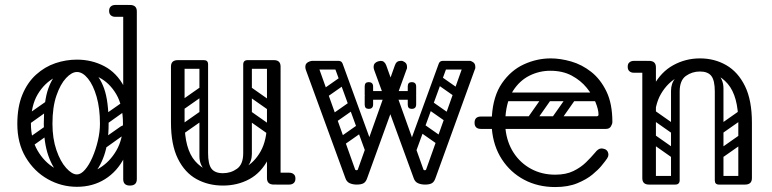

<svg xmlns="http://www.w3.org/2000/svg" viewBox="-20 -746 3119 776"><path d="M291 9Q228 9 173 -22Q118 -53 84 -110Q50 -167 50 -245Q50 -314 70.5 -363.5Q91 -413 126 -444.5Q161 -476 203.5 -490.5Q246 -505 291 -505Q351 -505 401.5 -478.5Q452 -452 482 -395Q512 -338 512 -245Q512 -167 483 -110Q454 -53 404.5 -22Q355 9 291 9ZM291 -41Q340 -41 382 -66.5Q424 -92 450.5 -138Q477 -184 477 -246Q477 -319 450 -365Q423 -411 380.5 -433Q338 -455 291 -455Q245 -455 202.5 -433Q160 -411 132.5 -365Q105 -319 105 -246Q105 -184 131.5 -138Q158 -92 200.5 -66.5Q243 -41 291 -41ZM505 4Q478 4 478 -22V-700Q478 -726 505 -726Q533 -726 533 -700V-22Q533 4 505 4ZM387 -157Q378 -171 391 -181L468 -235Q483 -245 492 -231Q503 -216 489 -207L412 -152Q407 -148 399.5 -149Q392 -150 387 -157ZM394 -255Q385 -269 398 -279L475 -333Q490 -343 499 -329Q510 -314 496 -305L419 -250Q414 -246 406.5 -247Q399 -248 394 -255ZM81 -157Q71 -172 85 -181L162 -235Q177 -245 186 -231Q197 -216 183 -207L106 -152Q100 -148 93 -149Q86 -150 81 -157ZM81 -255Q71 -270 85 -279L162 -333Q177 -343 186 -329Q197 -314 183 -305L106 -250Q100 -246 93 -247Q86 -248 81 -255ZM288 -7Q254 -9 224 -36.5Q194 -64 175.5 -116.5Q157 -169 157 -245Q157 -338 175.5 -389Q194 -440 224 -460.5Q254 -481 288 -481L291 -455Q270 -455 247 -430.5Q224 -406 208 -359.5Q192 -313 192 -246Q192 -186 208 -139.5Q224 -93 247.5 -67Q271 -41 291 -41ZM288 -7 291 -41Q307 -41 323.5 -60Q340 -79 353.5 -110Q367 -141 375.5 -177Q384 -213 384 -246Q384 -308 370.5 -355Q357 -402 335.5 -428.5Q314 -455 291 -455L288 -481Q322 -481 352 -460.5Q382 -440 400.5 -389Q419 -338 419 -245Q419 -169 400.5 -116.5Q382 -64 352 -36.5Q322 -9 288 -7ZM531 -702Q529 -689 522 -685Q518 -678 497 -678H446Q434 -678 427 -685Q421 -691 421 -702Q421 -713 427 -719Q434 -726 446 -726H497Q508 -726 514 -724.5Q520 -723 521 -721Q525 -717 528 -712Q531 -707 531 -702Z M881 4Q822 4 774.5 -22Q727 -48 699 -104.5Q671 -161 671 -251H726Q726 -144 768.5 -95Q811 -46 881 -46Q927 -46 967.5 -67.5Q1008 -89 1033.5 -134.5Q1059 -180 1059 -251H1094Q1094 -161 1065 -104.5Q1036 -48 988 -22Q940 4 881 4ZM699 -225Q671 -225 671 -251V-477Q671 -503 699 -503Q726 -503 726 -477V-251Q726 -225 699 -225ZM1087 0Q1059 0 1059 -26V-477Q1059 -503 1087 -503Q1114 -503 1114 -477V-26Q1114 0 1087 0ZM1064 -24Q1064 -29 1067 -34Q1070 -39 1074 -43Q1076 -45 1081.5 -46.5Q1087 -48 1098 -48H1149Q1161 -48 1168 -41Q1174 -36 1174 -24Q1174 -13 1168 -7Q1161 0 1149 0H1098Q1077 0 1073 -7Q1066 -11 1064 -24ZM804 -503Q821 -503 821 -486V-124Q821 -107 804 -107Q786 -107 786 -123V-485Q786 -503 804 -503ZM881 -46Q913 -46 938 -64Q963 -82 963 -127V-222H998V-124Q998 -94 980 -72.5Q962 -51 932.5 -39Q903 -27 870 -27ZM881 -46 891 -27Q842 -27 814 -52Q786 -77 786 -114V-222H821V-127Q821 -82 835 -64Q849 -46 881 -46ZM1103 -486Q1103 -468 1085 -468H982Q964 -468 964 -486Q964 -503 983 -503H1086Q1103 -503 1103 -486ZM819 -486Q819 -468 801 -468H698Q680 -468 680 -486Q680 -503 699 -503H802Q819 -503 819 -486ZM1088 -305Q1078 -292 1065 -301L971 -367Q957 -376 968 -392Q978 -405 991 -396L1085 -330Q1090 -326 1091.5 -319.5Q1093 -313 1088 -305ZM1088 -207Q1078 -194 1065 -203L971 -269Q957 -278 968 -294Q978 -307 991 -298L1085 -232Q1090 -228 1091.5 -221.5Q1093 -215 1088 -207ZM981 -503Q998 -503 998 -486V-154Q998 -137 981 -137Q963 -137 963 -153V-485Q963 -503 981 -503ZM1077 -503Q1094 -503 1094 -486V-154Q1094 -137 1077 -137Q1059 -137 1059 -153V-485Q1059 -503 1077 -503ZM728 -308Q713 -297 704 -311Q700 -316 699.5 -323Q699 -330 707 -336L784 -390Q799 -400 809 -386Q813 -380 812.5 -373.5Q812 -367 805 -362ZM728 -210Q713 -199 704 -213Q700 -218 699.5 -225Q699 -232 707 -238L784 -292Q799 -302 809 -288Q813 -282 812.5 -275.5Q812 -269 805 -264Z M1422 0Q1406 0 1393.5 -5.5Q1381 -11 1376 -26L1216 -464Q1215 -467 1214.5 -470Q1214 -473 1214 -476Q1214 -492 1232 -498Q1240 -500 1243 -500Q1258 -500 1265 -482L1415 -62Q1416 -58 1421 -58Q1426 -58 1427 -63L1576 -482Q1582 -500 1599 -500Q1601 -500 1604 -500Q1607 -500 1610 -498Q1625 -492 1625 -477Q1625 -475 1625 -471.5Q1625 -468 1623 -465L1464 -26Q1459 -11 1449.5 -5.5Q1440 0 1422 0ZM1698 0Q1682 0 1669.5 -5.5Q1657 -11 1652 -26L1492 -464Q1491 -467 1490.5 -470Q1490 -473 1490 -476Q1490 -492 1508 -498Q1516 -500 1519 -500Q1534 -500 1541 -482L1691 -62Q1692 -58 1697 -58Q1702 -58 1703 -63L1852 -482Q1858 -500 1875 -500Q1877 -500 1880 -500Q1883 -500 1886 -498Q1901 -492 1901 -477Q1901 -475 1901 -471.5Q1901 -468 1899 -465L1740 -26Q1735 -11 1725.5 -5.5Q1716 0 1698 0ZM1225 -482Q1225 -500 1243 -500H1347Q1365 -500 1365 -482Q1365 -465 1346 -465H1242Q1225 -465 1225 -482ZM1481 -116Q1465 -111 1459 -127L1332 -475Q1325 -492 1338 -496Q1359 -504 1365 -488L1492 -139Q1494 -132 1492 -125.5Q1490 -119 1481 -116ZM1893 -482Q1893 -465 1876 -465H1772Q1753 -465 1753 -482Q1753 -500 1771 -500H1875Q1893 -500 1893 -482ZM1637 -116Q1628 -119 1626 -125.5Q1624 -132 1626 -139L1753 -488Q1759 -504 1780 -496Q1793 -492 1786 -475L1659 -127Q1653 -111 1637 -116ZM1650 -360Q1650 -343 1633 -343H1479Q1462 -343 1462 -360Q1462 -378 1478 -378H1632Q1650 -378 1650 -360ZM1628 -323V-357Q1628 -366 1632 -370Q1636 -374 1645 -374Q1655 -374 1659 -370Q1662 -367 1662 -358V-324Q1662 -306 1644 -306Q1628 -306 1628 -323ZM1662 -396V-362Q1662 -353 1659 -350Q1655 -346 1645 -346Q1636 -346 1632 -350Q1628 -354 1628 -363V-397Q1628 -414 1644 -414Q1662 -414 1662 -396ZM1454 -323V-357Q1454 -366 1458 -370Q1462 -374 1471 -374Q1476 -374 1479.5 -373Q1483 -372 1485 -370Q1488 -367 1488 -358V-324Q1488 -306 1470 -306Q1454 -306 1454 -323ZM1488 -396V-362Q1488 -353 1485 -350Q1483 -348 1479.5 -347Q1476 -346 1471 -346Q1462 -346 1458 -350Q1454 -354 1454 -363V-397Q1454 -414 1470 -414Q1488 -414 1488 -396ZM1299 -352Q1284 -341 1275 -355Q1271 -360 1270.5 -367Q1270 -374 1278 -380L1355 -434Q1370 -444 1380 -430Q1384 -424 1383.5 -417.5Q1383 -411 1376 -406ZM1337 -252Q1322 -241 1313 -255Q1309 -260 1308.5 -267Q1308 -274 1316 -280L1393 -334Q1408 -344 1418 -330Q1422 -324 1421.5 -317.5Q1421 -311 1414 -306ZM1367 -158Q1352 -147 1343 -161Q1339 -166 1338.5 -173Q1338 -180 1346 -186L1423 -240Q1438 -250 1448 -236Q1452 -230 1451.5 -223.5Q1451 -217 1444 -212ZM1823 -352 1746 -406Q1739 -411 1738.5 -417.5Q1738 -424 1742 -430Q1752 -444 1767 -434L1844 -380Q1852 -374 1851.5 -367Q1851 -360 1847 -355Q1838 -341 1823 -352ZM1785 -252 1708 -306Q1701 -311 1700.5 -317.5Q1700 -324 1704 -330Q1714 -344 1729 -334L1806 -280Q1814 -274 1813.5 -267Q1813 -260 1809 -255Q1800 -241 1785 -252ZM1755 -158 1678 -212Q1671 -217 1670.5 -223.5Q1670 -230 1674 -236Q1684 -250 1699 -240L1776 -186Q1784 -180 1783.5 -173Q1783 -166 1779 -161Q1770 -147 1755 -158Z M2224 10Q2154 10 2098.5 -19.5Q2043 -49 2008.5 -102Q1974 -155 1968 -225H1924Q1898 -225 1898 -250Q1898 -275 1924 -275H1968Q1973 -358 2009 -410Q2045 -462 2097.5 -486Q2150 -510 2206 -510Q2245 -510 2288.5 -497.5Q2332 -485 2369.5 -455.5Q2407 -426 2431 -376.5Q2455 -327 2455 -253Q2455 -245 2449 -235Q2443 -225 2429 -225H2023Q2029 -170 2056 -128.5Q2083 -87 2126.5 -63.5Q2170 -40 2224 -40Q2267 -40 2297 -54.5Q2327 -69 2348 -89.5Q2369 -110 2385 -129Q2391 -137 2397.5 -141.5Q2404 -146 2411 -146Q2415 -146 2420.5 -144.5Q2426 -143 2429 -141Q2439 -134 2439 -120Q2439 -114 2434 -106Q2429 -98 2411 -76Q2399 -61 2375 -41Q2351 -21 2313.5 -5.5Q2276 10 2224 10ZM2023 -276H2391Q2399 -276 2399 -283Q2399 -303 2387 -332.5Q2375 -362 2351 -391.5Q2327 -421 2290.5 -440.5Q2254 -460 2204 -460Q2160 -460 2120.5 -440.5Q2081 -421 2054.5 -380.5Q2028 -340 2023 -276ZM2309 -372H2412V-337H2309ZM2203 -366Q2216 -356 2207 -343L2141 -249Q2132 -235 2116 -246Q2103 -256 2112 -269L2178 -363Q2182 -368 2189 -369.5Q2196 -371 2203 -366ZM2301 -366Q2314 -356 2305 -343L2239 -249Q2230 -235 2214 -246Q2201 -256 2210 -269L2276 -363Q2280 -368 2287 -369.5Q2294 -371 2301 -366ZM2005 -259Q2005 -276 2022 -276H2354Q2371 -276 2371 -259Q2371 -241 2355 -241H2023Q2005 -241 2005 -259ZM2005 -355Q2005 -372 2022 -372H2354Q2371 -372 2371 -355Q2371 -337 2355 -337H2023Q2005 -337 2005 -355Z M2590 -250Q2590 -341 2620.5 -398Q2651 -455 2701 -482.5Q2751 -510 2809 -510Q2868 -510 2915.5 -482.5Q2963 -455 2991 -398Q3019 -341 3019 -250H2964Q2964 -357 2921.5 -407Q2879 -457 2809 -457Q2763 -457 2721 -435Q2679 -413 2652 -367.5Q2625 -322 2625 -250ZM2603 0Q2576 0 2576 -26V-474Q2576 -500 2603 -500Q2631 -500 2631 -474V-26Q2631 0 2603 0ZM2542 -452Q2530 -452 2523 -459Q2517 -465 2517 -476Q2517 -488 2523 -493Q2530 -500 2542 -500H2593Q2604 -500 2610 -498.5Q2616 -497 2617 -495Q2621 -491 2624 -486Q2627 -481 2627 -476Q2625 -463 2618 -459Q2614 -452 2593 -452ZM2991 0Q2964 0 2964 -26V-250Q2964 -276 2991 -276Q3019 -276 3019 -250V-26Q3019 0 2991 0ZM2886 0Q2869 0 2869 -17V-379Q2869 -396 2886 -396Q2904 -396 2904 -380V-18Q2904 0 2886 0ZM2809 -457Q2777 -457 2752 -439Q2727 -421 2727 -376V-281H2692V-379Q2692 -409 2710 -431Q2728 -453 2757.5 -464.5Q2787 -476 2820 -476ZM2809 -457 2799 -476Q2849 -476 2876.5 -451.5Q2904 -427 2904 -389V-281H2869V-376Q2869 -421 2855 -439Q2841 -457 2809 -457ZM2587 -17Q2587 -35 2605 -35H2708Q2726 -35 2726 -17Q2726 0 2707 0H2604Q2587 0 2587 -17ZM2871 -17Q2871 -35 2889 -35H2992Q3010 -35 3010 -17Q3010 0 2991 0H2888Q2871 0 2871 -17ZM2602 -198Q2612 -211 2625 -202L2719 -136Q2733 -127 2722 -111Q2712 -98 2699 -107L2605 -173Q2600 -177 2598.5 -184Q2597 -191 2602 -198ZM2602 -296Q2612 -309 2625 -300L2719 -234Q2733 -225 2722 -209Q2712 -196 2699 -205L2605 -271Q2600 -275 2598.5 -282Q2597 -289 2602 -296ZM2709 0Q2692 0 2692 -17V-349Q2692 -366 2709 -366Q2727 -366 2727 -350V-18Q2727 0 2709 0ZM2613 0Q2596 0 2596 -17V-349Q2596 -366 2613 -366Q2631 -366 2631 -350V-18Q2631 0 2613 0ZM2905 -211Q2890 -200 2881 -214Q2877 -219 2876.5 -226Q2876 -233 2884 -239L2961 -293Q2976 -303 2986 -289Q2990 -283 2989.5 -276.5Q2989 -270 2982 -265ZM2907 -114Q2892 -103 2883 -117Q2879 -122 2878.5 -129Q2878 -136 2886 -142L2963 -196Q2978 -206 2988 -192Q2992 -186 2991.5 -179.5Q2991 -173 2984 -168Z"/></svg>

Font: Agu Display Uzo
Style: Regular
Weight: 400
Designer: Oluwaseun Badejo
Version: Version 1.103